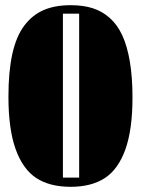

<svg xmlns="http://www.w3.org/2000/svg" viewBox="-20 -701 538 733"><path d="M250 12.2Q169.9 12.2 118.7 -21.2Q67.4 -54.7 39.8 -131.3Q12.2 -208 12.2 -332Q12.2 -427.7 27.1 -495.1Q42 -562.5 72.8 -603.3Q103.5 -644 146.7 -662.6Q189.9 -681.2 250 -681.2Q297.4 -681.2 333.7 -669.7Q370.1 -658.2 399.2 -632.3Q428.2 -606.4 447 -565.7Q465.8 -524.9 475.8 -465.6Q485.8 -406.2 485.8 -328.1Q485.8 -206.1 458.5 -130.1Q431.2 -54.2 379.9 -21Q328.6 12.2 250 12.2ZM220.2 -22.9H282.2V-648.9H220.2Z"/></svg>

Font: Lletraferida
Style: Heavy
Weight: 900
Designer: Josep Patau Bellart
Foundry: Josep Patau Bellart
Version: Version 1.000